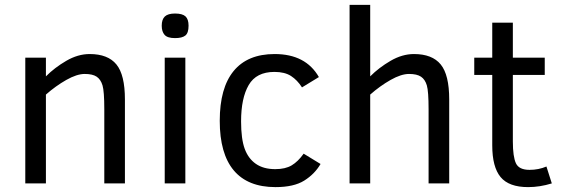

<svg xmlns="http://www.w3.org/2000/svg" viewBox="-20 -747 2285 782"><path d="M404.8 0V-301.8Q404.8 -375 397.5 -399.4Q390.1 -423.8 373.5 -434.8Q356.9 -445.8 325.2 -445.8Q293 -445.8 250 -421.4Q207 -397 167 -361.8V0H83V-512.2H167V-436Q202.6 -471.7 250 -499.3Q297.4 -526.9 345.2 -526.9Q419.4 -526.9 454.1 -484.6Q488.8 -442.4 488.8 -341.8V0Z M748 -642.1Q748 -612.8 734.9 -602.3Q721.7 -591.8 692.9 -591.8Q662.1 -591.8 650.4 -605Q638.7 -618.2 638.7 -642.1Q638.7 -668 651.4 -679.9Q664.1 -691.9 692.9 -691.9Q722.7 -691.9 735.4 -680.4Q748 -668.9 748 -642.1ZM650.9 0V-512.2H734.9V0Z M1285.6 -79.1Q1261.7 -38.1 1219.2 -11.5Q1176.8 15.1 1102.1 15.1Q989.3 15.1 932.1 -53Q875 -121.1 875 -254.9Q875 -388.7 931.6 -457.8Q988.3 -526.9 1098.6 -526.9Q1225.1 -526.9 1278.8 -433.1L1210 -391.1Q1190.9 -420.9 1165.3 -437.5Q1139.6 -454.1 1097.7 -454.1Q1023.9 -454.1 992.9 -400.6Q961.9 -347.2 961.9 -252.9Q961.9 -181.2 976.6 -141.1Q991.2 -101.1 1022.2 -79.6Q1053.2 -58.1 1101.1 -58.1Q1142.1 -58.1 1168 -73.5Q1193.8 -88.9 1216.8 -121.1Z M1725.6 0V-301.8Q1725.6 -375 1718.5 -399.2Q1711.4 -423.3 1694.8 -434.6Q1678.2 -445.8 1646 -445.8Q1613.8 -445.8 1570.8 -421.4Q1527.8 -397 1487.8 -361.8V0H1403.8V-727.1H1487.8V-436Q1523.4 -471.7 1570.8 -499.3Q1618.2 -526.9 1666 -526.9Q1740.2 -526.9 1774.9 -484.6Q1809.6 -442.4 1809.6 -341.8V0Z M2227.5 0Q2178.7 15.1 2130.9 15.1Q2052.7 15.1 2018.8 -25.9Q1984.9 -66.9 1984.9 -154.8V-441.9H1911.6V-512.2H1984.9V-654.8H2068.8V-512.2H2198.7V-441.9H2068.8V-170.9Q2068.8 -108.9 2081.3 -82Q2093.8 -55.2 2136.7 -55.2Q2173.8 -55.2 2205.6 -68.8Z"/></svg>

Font: Lorenzo Sans
Style: Regular
Weight: 400
Foundry: Intel Corporation
Version: Version 1.00; ttfautohint (v1.5)